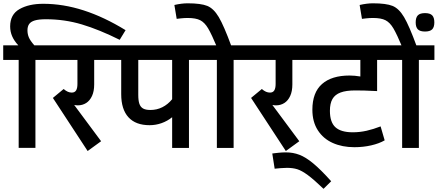

<svg xmlns="http://www.w3.org/2000/svg" viewBox="-29 -906 2681 1176"><path d="M139.2 -720.2Q139.2 -697.3 147.7 -677Q156.2 -656.7 181.2 -628.4H286.1V-539.1H188V-0.5H85.4V-539.1H-9.3V-628.4H83Q57.6 -655.8 45.4 -684.1Q33.2 -712.4 33.2 -744.1Q33.2 -817.9 90.6 -850.3Q147.9 -882.8 235.8 -882.8Q358.4 -882.8 483.6 -842.3Q608.9 -801.8 740.2 -721.2L704.1 -662.1Q578.6 -724.6 472.7 -756.3Q366.7 -788.1 252 -788.1Q209 -788.1 184.3 -780.8Q159.7 -773.4 149.4 -758.5Q139.2 -743.7 139.2 -720.2Z M447.8 -260.7Q436.5 -260.7 425.3 -263.2L590.3 -41L507.8 19L294.9 -306.2L360.8 -360.8Q374.5 -349.1 386.5 -344Q398.4 -338.9 410.6 -338.9Q428.7 -338.9 437 -352.1Q445.3 -365.2 445.3 -392.1V-539.1H264.6V-628.4H648.9V-539.1H547.9V-389.2Q547.9 -347.2 534.7 -318.4Q521.5 -289.6 498.8 -275.1Q476.1 -260.7 447.8 -260.7Z M1223.1 -539.1H1128.4V0H1025.4V-188Q996.6 -164.6 960.9 -151.9Q925.3 -139.2 887.2 -139.2Q802.2 -139.2 757.8 -187.7Q713.4 -236.3 713.4 -329.6V-539.1H629.9V-628.4H1223.1ZM1025.4 -539.1H817.9V-325.2Q817.9 -290.5 824.5 -270.8Q831.1 -251 846.9 -241.7Q862.8 -232.4 892.1 -232.4Q931.6 -232.4 965.3 -249.3Q999 -266.1 1025.4 -298.3Z M1497.1 -539.1H1401.9V0H1299.3V-539.1H1204.6V-628.4H1497.1ZM1301.8 -613.3Q1267.1 -696.3 1245.8 -732.2Q1224.6 -768.1 1197.5 -782Q1170.4 -795.9 1121.1 -795.9Q1099.6 -795.9 1078.4 -793.5Q1057.1 -791 1053.2 -790.5L1039.1 -875.5Q1083.5 -885.7 1120.6 -885.7Q1201.2 -885.7 1240.5 -869.9Q1279.8 -854 1311 -801.3Q1342.3 -748.5 1388.7 -622.1L1310.5 -592.8Z M1661.6 -260.7Q1650.4 -260.7 1639.2 -263.2L1804.2 -41L1721.7 19L1508.8 -306.2L1574.7 -360.8Q1588.4 -349.1 1600.3 -344Q1612.3 -338.9 1624.5 -338.9Q1642.6 -338.9 1650.9 -352.1Q1659.2 -365.2 1659.2 -392.1V-539.1H1478.5V-628.4H1862.8V-539.1H1761.7V-389.2Q1761.7 -347.2 1748.5 -318.4Q1735.4 -289.6 1712.6 -275.1Q1689.9 -260.7 1661.6 -260.7Z M1999.5 204.1 1952.6 250.5Q1893.1 193.4 1856.2 166.3Q1819.3 139.2 1792 130.6Q1764.6 122.1 1728.5 122.1Q1710.4 122.1 1691.4 123.8Q1672.4 125.5 1667 126L1653.3 127.4L1638.7 34.2L1654.3 32.2Q1658.2 31.7 1678.7 29.5Q1699.2 27.3 1722.2 27.3Q1766.1 27.3 1804.7 42Q1843.3 56.6 1889.4 94.7Q1935.5 132.8 1999.5 204.1Z M1991.7 -227.5Q1991.7 -157.2 2025.6 -126.5Q2059.6 -95.7 2131.8 -95.7Q2174.8 -95.7 2216.6 -105.2Q2258.3 -114.7 2302.2 -131.8L2327.1 -46.4Q2293.5 -26.9 2244.4 -15.6Q2195.3 -4.4 2141.6 -4.4Q2066.9 -4.4 2008.8 -30.5Q1950.7 -56.6 1917.5 -108.4Q1884.3 -160.2 1884.3 -233.9Q1884.3 -339.4 1943.4 -391.4Q2002.4 -443.4 2111.8 -443.4Q2143.1 -443.4 2178.2 -437.5V-539.1H1844.2V-628.4H2357.9V-539.1H2280.8V-348.1Q2193.4 -352.5 2147 -352.1Q2090.8 -352.1 2056.9 -339.4Q2022.9 -326.7 2007.3 -299.6Q1991.7 -272.5 1991.7 -227.5Z M2631.8 -539.1H2536.6V0H2434.1V-539.1H2339.4V-628.4H2631.8ZM2436.5 -613.3Q2401.9 -696.3 2380.6 -732.2Q2359.4 -768.1 2332.3 -782Q2305.2 -795.9 2255.9 -795.9Q2234.4 -795.9 2213.1 -793.5Q2191.9 -791 2188 -790.5L2173.8 -875.5Q2218.3 -885.7 2255.4 -885.7Q2335.9 -885.7 2375.2 -869.9Q2414.6 -854 2445.8 -801.3Q2477.1 -748.5 2523.4 -622.1L2445.3 -592.8Z M2631.3 -769Q2631.3 -739.3 2617.9 -726.1Q2604.5 -712.9 2574.2 -712.9Q2543.9 -712.9 2530.5 -726.1Q2517.1 -739.3 2517.1 -769Q2517.1 -798.8 2530.5 -812.3Q2543.9 -825.7 2574.2 -825.7Q2604.5 -825.7 2617.9 -812.3Q2631.3 -798.8 2631.3 -769Z"/></svg>

Font: Varta
Style: Bold
Weight: 700
Designer: Joana Correia, Viktoriya Grabowska, Eben Sorkin
Foundry: Sorkin Type
Version: Version 1.002; ttfautohint (v1.3) -l 8 -r 24 -G 200 -x 12 -H